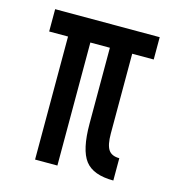

<svg xmlns="http://www.w3.org/2000/svg" viewBox="-87 -622 641 698"><g transform="rotate(15 233.0 -273.5)"><path d="M107 0H191V-463H264.5V-177.5Q264.5 -79 295 -39.5Q325.5 0 401.5 0V-84Q372.5 -84 360.5 -102Q348.5 -120 348.5 -162.5V-463H429.5V-547H36V-463H107Z"/></g></svg>

Font: League Gothic SemiCondensed
Style: Regular
Weight: 400
Width: 4
Designer: The League of Moveable Type
Version: Version 1.600; ttfautohint (v1.8.3)